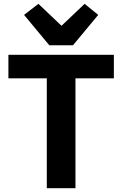

<svg xmlns="http://www.w3.org/2000/svg" viewBox="-20 -985 640 1005"><path d="M375 -575V0H225V-575H24V-698H576V-575ZM238 -748 106 -907 181 -965 302 -850 423 -965 494 -907 362 -748Z"/></svg>

Font: Lilex
Style: Regular
Weight: 400
Monospace: yes
Designer: Mike Abbink, Paul van der Laan, Pieter van Rosmalen, Mikhael Khrustik
Foundry: Mikhael Khrustik
Version: Version 2.510